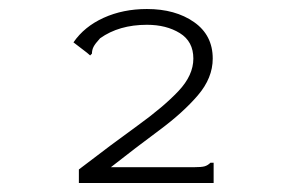

<svg xmlns="http://www.w3.org/2000/svg" viewBox="-20 -652 640 426"><path d="M155 -276Q228 -332 285.5 -373.5Q343 -415 376 -450Q409 -485 409 -522Q409 -560 379 -578.5Q349 -597 306 -597Q244 -597 202 -567Q191 -555 187.5 -548Q184 -541 184 -533L180 -529L173 -535L143 -558Q167 -593 210 -612.5Q253 -632 306 -632Q369 -632 410.5 -603Q452 -574 452 -522Q452 -479 419 -440.5Q386 -402 334 -363.5Q282 -325 226 -281H410Q427 -281 434 -283Q441 -285 447 -291H454V-246H155Z"/></svg>

Font: Inconsolata Expanded Light
Style: Regular
Weight: 300
Width: 7
Monospace: yes
Designer: Raph Levien, Cyreal, Brenton Simpson
Foundry: Raph Levien, Cyreal, Google
Version: Version 3.001; ttfautohint (v1.8.2.53-6de2)